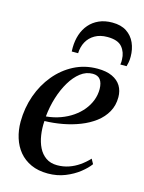

<svg xmlns="http://www.w3.org/2000/svg" viewBox="-116 -823 679 903"><g transform="rotate(15 224.0 -372.0)"><path d="M401.5 -87Q386 -65.5 357.5 -43Q329 -20.5 290.5 -5Q252 10.5 206.5 10.5Q159.5 10.5 124.5 -5.5Q89.5 -21.5 66.5 -49.2Q43.5 -77 32 -113.8Q20.5 -150.5 20.5 -192.5Q21 -259.5 42.2 -319.8Q63.5 -380 102 -426.5Q140.5 -473 192.5 -499.8Q244.5 -526.5 306.5 -526.5Q349.5 -526.5 378 -513.2Q406.5 -500 420.8 -476.5Q435 -453 435 -422Q435 -381.5 417.2 -350Q399.5 -318.5 368.8 -295.2Q338 -272 298.5 -256.5Q259 -241 215.2 -233Q171.5 -225 128 -224Q125.5 -189 130.5 -155.8Q135.5 -122.5 148.5 -96.2Q161.5 -70 184 -54.2Q206.5 -38.5 239 -38.5Q268.5 -38.5 295 -47.5Q321.5 -56.5 345 -72.8Q368.5 -89 388.5 -110.5ZM290.5 -497.5Q258.5 -497.5 231.2 -476.5Q204 -455.5 182.8 -420Q161.5 -384.5 147.5 -339.5Q133.5 -294.5 129 -246.5Q166.5 -250 198.8 -261.8Q231 -273.5 257 -291.5Q283 -309.5 301.5 -332.2Q320 -355 330 -381.2Q340 -407.5 340 -436Q339.5 -466 327.5 -481.8Q315.5 -497.5 290.5 -497.5ZM167.5 -573Q167.5 -577.5 167.2 -581.5Q167 -585.5 167 -592.5Q167.5 -626.5 177.2 -655.8Q187 -685 206 -707Q225 -729 253 -741.5Q281 -754 317.5 -754Q360 -754 387.2 -736Q414.5 -718 428 -687.8Q441.5 -657.5 441.5 -620.5Q441.5 -604 439.2 -593Q437 -582 434.5 -573H404Q404.5 -576.5 405.2 -581.5Q406 -586.5 405.5 -597.5Q405 -633 384.2 -657.8Q363.5 -682.5 312.5 -682.5Q277 -682.5 251.8 -668Q226.5 -653.5 213 -628.8Q199.5 -604 198.5 -573Z"/></g></svg>

Font: Merriweather 120pt
Style: Italic
Weight: 400
Italic angle: -7.8°
Version: Version 2.101